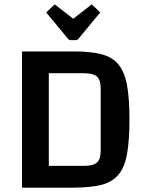

<svg xmlns="http://www.w3.org/2000/svg" viewBox="-20 -861 671 881"><path d="M81 -625H317Q396 -625 446 -612Q496 -599 524 -564.5Q552 -530 563 -469.5Q574 -409 574 -312Q574 -216 563 -155Q552 -94 524 -60Q496 -26 446 -13Q396 0 317 0H81ZM204 -525V-100H364Q408 -100 425 -115.5Q442 -131 442 -170V-455Q442 -494 425 -509.5Q408 -525 364 -525ZM231 -841 316 -775 401 -841 440 -804 340 -683Q335 -677 328 -677H304Q297 -677 292 -683L192 -804Z"/></svg>

Font: Changa Medium
Style: Regular
Weight: 500
Designer: Eduardo Rodriguez Tunni
Foundry: Eduardo Rodriguez Tunni
Version: Version 3.003